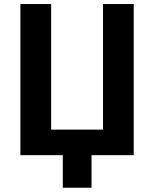

<svg xmlns="http://www.w3.org/2000/svg" viewBox="-20 -752 744 933"><path d="M629.9 -732.4V2H424.8V160.2H285.2V2H79.1V-732.4H228.5V-122.1H480.5V-732.4Z"/></svg>

Font: Gen Shin Gothic Bold
Style: Bold
Weight: 700
Designer: [Source Han Sans]
Ryoko NISHIZUKA  (kana & ideographs); Paul D. Hunt (Latin, Greek & Cyrillic); Wenlong ZHANG  (bopomofo
Version: Version 1.002.20150607